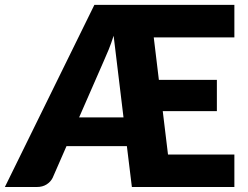

<svg xmlns="http://www.w3.org/2000/svg" viewBox="-36 -748 992 768"><path d="M458 -278.5 418.5 -605Q409 -575 398.8 -549.8Q388.5 -524.5 378.5 -502.5L280.5 -278.5ZM579 -598.5 599.5 -428.5H831.5V-303.5H615L636 -130H901.5V0H491.5L471.5 -163.5H230L174.5 -36.5Q166.5 -20.5 150.2 -10.2Q134 0 111.5 0H-16.5L341.5 -728.5H901.5V-598.5Z"/></svg>

Font: Lato ExtraBold
Style: Regular
Weight: 800
Designer: Lukasz Dziedzic with Adam Twardoch and Botio Nikoltchev
Foundry: tyPoland Lukasz Dziedzic
Version: Version 2.015; 2015-08-06; http://www.latofonts.com/